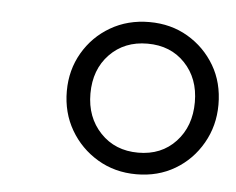

<svg xmlns="http://www.w3.org/2000/svg" viewBox="-34 -750 458 372"><g transform="rotate(5 195.0 -564.0)"><path d="M243 -416Q201 -416 167.5 -436Q134 -456 114.5 -489.5Q95 -523 95 -565Q95 -606 114.5 -639.5Q134 -673 167.5 -692.5Q201 -712 243 -712Q285 -712 318 -692.5Q351 -673 370.5 -640Q390 -607 390 -564Q390 -523 370.5 -489Q351 -455 318 -435.5Q285 -416 243 -416ZM243 -458Q288 -458 316 -488Q344 -518 344 -565Q344 -611 316 -640.5Q288 -670 243 -670Q198 -670 169.5 -640.5Q141 -611 141 -564Q141 -518 169.5 -488Q198 -458 243 -458Z"/></g></svg>

Font: Nunito Sans 10pt SemiExpanded ExtraLight
Style: Italic
Weight: 250
Width: 6
Italic angle: -9°
Designer: Vernon Adams
Foundry: Vernon Adams
Version: Version 3.101;gftools[0.9.27]